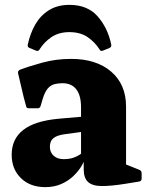

<svg xmlns="http://www.w3.org/2000/svg" viewBox="-20 -755 615 789"><path d="M265 -735Q340 -735 381.5 -687.5Q423 -640 437 -572Q439 -562 430 -558L403 -547Q393 -543 389 -552Q370 -582 340 -602.5Q310 -623 265 -623Q222 -623 191.5 -602.5Q161 -582 142 -551Q137 -543 128 -547L101 -558Q92 -562 94 -571Q104 -618 125 -654.5Q146 -691 181 -713Q216 -735 265 -735ZM166 14Q104 14 66 -23Q28 -60 28 -119Q28 -184 75.5 -221Q123 -258 220 -267L335 -277L331 -215L250 -204Q216 -200 200.5 -188Q185 -176 185 -152Q185 -129 200.5 -115Q216 -101 241 -101Q264 -101 280.5 -106.5Q297 -112 307 -119Q317 -126 321 -129L333 -117Q329 -97 316 -74.5Q303 -52 281.5 -31.5Q260 -11 231 1.5Q202 14 166 14ZM313 -314Q313 -363 293.5 -388Q274 -413 237 -413Q219 -413 203.5 -409Q188 -405 176 -391Q164 -377 155 -347L147 -320Q144 -310 135 -310H98Q88 -310 87 -320Q77 -355 69.5 -389Q62 -423 54 -455Q53 -463 61 -468Q97 -482 153.5 -497.5Q210 -513 272 -513Q376 -513 437 -460.5Q498 -408 498 -317V-162H313ZM498 -162V-50L478 -87L553 -57Q562 -53 562 -43V-21Q562 -11 552 -9L497 0Q435 10 397 9.5Q359 9 341.5 -7.5Q324 -24 324 -59V-103L313 -111V-162Z"/></svg>

Font: Hahmlet ExtraBold
Style: Regular
Weight: 800
Designer: Minjoo Ham & Mark Frömberg
Foundry: hypertype
Version: Version 1.002